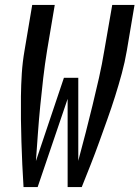

<svg xmlns="http://www.w3.org/2000/svg" viewBox="-20 -755 563 775"><path d="M75 0Q72 -45 70 -91Q68 -137 66.5 -182.5Q65 -228 64.5 -274Q64 -320 64.5 -366Q65 -412 68 -458.5Q71 -505 79 -551L110 -735H201L170 -551Q161 -496 154.5 -440Q148 -384 142.5 -328Q137 -272 133 -216.5Q129 -161 125 -105L238 -441H296V-105L297 -110Q312 -165 326 -220Q340 -275 353.5 -330Q367 -385 379.5 -440.5Q392 -496 401 -551L433 -735H523L492 -551Q484 -504 471.5 -458Q459 -412 444.5 -366Q430 -320 413.5 -274Q397 -228 380.5 -182Q364 -136 346 -90.5Q328 -45 310 0H253V-356L132 0Z"/></svg>

Font: iosevka_custom_sans_ss08 Md
Style: Italic
Weight: 500
Italic angle: -10°
Designer: Belleve Invis
Foundry: Belleve Invis
Version: Version 10.3.0; ttfautohint (v1.8.3)